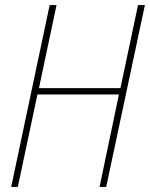

<svg xmlns="http://www.w3.org/2000/svg" viewBox="-20 -734 589 754"><path d="M50 0 127 -363H447L371 0H397L549 -714H522L453 -388H133L202 -714H175L24 0Z"/></svg>

Font: Noto Sans Display SemiCondensed Thin
Style: Italic
Weight: 250
Width: 4
Designer: Monotype Design team
Foundry: Monotype Imaging Inc.
Version: 1.000